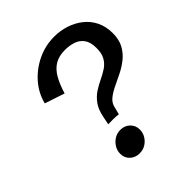

<svg xmlns="http://www.w3.org/2000/svg" viewBox="-202 -839 975 975"><g transform="rotate(-45 286.0 -351.5)"><path d="M228 -206.1 237.3 -252Q246.1 -295.9 265.6 -322.5Q285.2 -349.1 310.3 -365.5Q335.4 -381.8 361.8 -394.3Q388.2 -406.7 410.4 -421.4Q432.6 -436 446.3 -459.7Q460 -483.4 460 -522.9Q460 -564.5 443.1 -587.6Q426.3 -610.8 398.7 -619.9Q371.1 -628.9 339.4 -628.9Q295.4 -628.9 266.1 -611.1Q236.8 -593.3 217 -558.6Q197.3 -523.9 182.1 -473.6L75.2 -509.3Q89.8 -567.9 130.1 -614.3Q170.4 -660.6 227.3 -688Q284.2 -715.3 348.6 -715.3Q391.1 -715.3 430.9 -702.6Q470.7 -689.9 502.7 -665Q534.7 -640.1 553.2 -603Q571.8 -565.9 571.8 -517.6Q571.8 -471.2 554.7 -439.7Q537.6 -408.2 510.5 -386.2Q483.4 -364.3 451.9 -348.6Q420.4 -333 391.1 -319.1Q361.8 -305.2 340.8 -288.8Q319.8 -272.5 313.5 -249.5L302.2 -204.1Q284.2 -206.5 264.9 -206.8Q245.6 -207 228 -206.1ZM236.3 11.2Q206.5 11.2 185.8 -7.8Q165 -26.9 165 -57.1Q165 -79.6 176.5 -98.9Q188 -118.2 207.5 -130.6Q227.1 -143.1 251.5 -143.1Q281.7 -143.1 302.2 -123.5Q322.8 -104 322.8 -73.7Q322.8 -51.3 311.3 -32Q299.8 -12.7 280.5 -0.7Q261.2 11.2 236.3 11.2Z"/></g></svg>

Font: Schibsted Grotesk Medium
Style: Italic
Weight: 500
Italic angle: -12°
Designer: Bakken & Baeck AS, Henrik Kongsvoll
Foundry: Schibsted ASA
Version: Version 1.100;gftools[0.9.25]